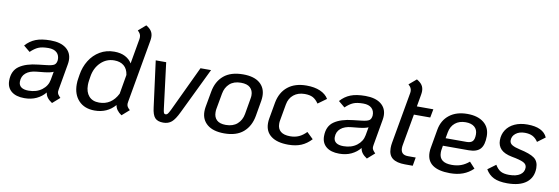

<svg xmlns="http://www.w3.org/2000/svg" viewBox="-55 -1130 4478 1538"><g transform="rotate(10 2184.5 -361.0)"><path d="M433 -105Q431 -93 431 -88Q431 -75 437.5 -65Q444 -55 458 -41L399 11Q373 -6 359.5 -24Q346 -42 343 -65Q315 -30 272 -9.5Q229 11 173 11Q105 11 67.5 -20Q30 -51 30 -106Q30 -187 84.5 -225Q139 -263 237 -273L307 -281Q351 -286 366.5 -297Q382 -308 385 -336V-334Q387 -374 363.5 -396Q340 -418 295 -418Q243 -418 213 -405Q183 -392 151 -361L99 -404Q134 -444 181 -462.5Q228 -481 301 -481Q383 -481 428 -446Q473 -411 473 -350Q473 -334 470 -317ZM357 -171 369 -238Q347 -227 294 -221L234 -215Q178 -210 147 -183.5Q116 -157 116 -113Q116 -84 136.5 -69Q157 -54 196 -54Q261 -54 304.5 -87Q348 -120 357 -171Z M998 -105Q996 -93 996 -88Q996 -75 1002 -64.5Q1008 -54 1023 -41L964 11Q917 -20 911 -63Q847 11 745 11Q662 11 615 -39Q568 -89 568 -171Q568 -198 572 -219L577 -251Q587 -315 619.5 -367.5Q652 -420 703.5 -450.5Q755 -481 820 -481Q872 -481 908.5 -462Q945 -443 964 -411L1000 -616Q1001 -621 1001 -630Q1001 -645 995 -656.5Q989 -668 975 -681L1035 -733Q1064 -716 1077.5 -695.5Q1091 -675 1091 -647Q1091 -633 1088 -616ZM947 -314Q940 -363 910 -387.5Q880 -412 832 -412Q768 -412 722 -367Q676 -322 665 -251L660 -219Q657 -200 657 -181Q657 -124 686 -91Q715 -58 769 -58Q870 -58 920 -157Z M1207 -96 1158 -470H1243L1289 -102Q1292 -76 1296 -67Q1300 -58 1311 -58Q1321 -58 1328 -67Q1335 -76 1348 -102L1522 -470H1608L1427 -96Q1398 -35 1371 -12Q1344 11 1303 11Q1257 11 1235.5 -12.5Q1214 -36 1207 -96Z M1613 -135Q1613 -153 1616 -171L1639 -299Q1654 -385 1711 -433Q1768 -481 1868 -481Q1957 -481 2003.5 -442Q2050 -403 2050 -336Q2050 -319 2047 -299L2025 -171Q2010 -86 1954 -37.5Q1898 11 1799 11Q1709 11 1661 -28.5Q1613 -68 1613 -135ZM1937 -171 1959 -299Q1962 -314 1962 -327Q1962 -366 1937.5 -389Q1913 -412 1862 -412Q1804 -412 1770 -381Q1736 -350 1727 -299L1704 -171Q1702 -162 1702 -144Q1702 -104 1726 -81Q1750 -58 1800 -58Q1858 -58 1893 -89Q1928 -120 1937 -171Z M2131 -131Q2131 -149 2134 -167L2158 -303Q2174 -388 2232 -434.5Q2290 -481 2384 -481Q2449 -481 2495 -461Q2541 -441 2563 -404L2494 -354Q2472 -386 2447 -399Q2422 -412 2381 -412Q2327 -412 2291 -383Q2255 -354 2246 -303L2222 -167Q2220 -158 2220 -142Q2220 -101 2246 -79.5Q2272 -58 2323 -58Q2363 -58 2394 -72Q2425 -86 2454 -116L2506 -66Q2469 -26 2424.5 -7.5Q2380 11 2320 11Q2229 11 2180 -26Q2131 -63 2131 -131Z M2994 -105Q2992 -93 2992 -88Q2992 -75 2998.5 -65Q3005 -55 3019 -41L2960 11Q2934 -6 2920.5 -24Q2907 -42 2904 -65Q2876 -30 2833 -9.5Q2790 11 2734 11Q2666 11 2628.5 -20Q2591 -51 2591 -106Q2591 -187 2645.5 -225Q2700 -263 2798 -273L2868 -281Q2912 -286 2927.5 -297Q2943 -308 2946 -336V-334Q2948 -374 2924.5 -396Q2901 -418 2856 -418Q2804 -418 2774 -405Q2744 -392 2712 -361L2660 -404Q2695 -444 2742 -462.5Q2789 -481 2862 -481Q2944 -481 2989 -446Q3034 -411 3034 -350Q3034 -334 3031 -317ZM2918 -171 2930 -238Q2908 -227 2855 -221L2795 -215Q2739 -210 2708 -183.5Q2677 -157 2677 -113Q2677 -84 2697.5 -69Q2718 -54 2757 -54Q2822 -54 2865.5 -87Q2909 -120 2918 -171Z M3225 -149Q3222 -134 3222 -121Q3222 -65 3281 -65H3344L3332 4H3269Q3201 4 3167 -22Q3133 -48 3133 -105Q3133 -128 3137 -149L3211 -567Q3212 -572 3212 -581Q3212 -595 3206 -607Q3200 -619 3185 -632L3245 -683Q3275 -666 3288.5 -645.5Q3302 -625 3302 -597Q3302 -584 3299 -567L3282 -470H3416L3403 -401H3270Z M3537 -165Q3535 -156 3535 -139Q3535 -57 3638 -57Q3679 -57 3712.5 -69Q3746 -81 3778 -108L3823 -59Q3786 -23 3740 -6Q3694 11 3635 11Q3542 11 3494 -23Q3446 -57 3446 -125Q3446 -147 3450 -166L3476 -315Q3490 -393 3546.5 -437Q3603 -481 3692 -481Q3777 -481 3826 -441.5Q3875 -402 3875 -332Q3875 -260 3846 -228Q3817 -196 3752 -196H3542ZM3562 -309 3553 -259H3723Q3757 -259 3772 -275Q3787 -291 3787 -331Q3787 -370 3761.5 -391.5Q3736 -413 3690 -413Q3638 -413 3604.5 -385.5Q3571 -358 3562 -309Z M3925 -72 3990 -120Q4011 -85 4036 -71.5Q4061 -58 4104 -58Q4162 -58 4193.5 -79.5Q4225 -101 4225 -138Q4225 -165 4197 -179Q4169 -193 4102 -205Q4040 -217 4012 -245.5Q3984 -274 3984 -319Q3984 -366 4008 -403Q4032 -440 4076.5 -460.5Q4121 -481 4180 -481Q4308 -481 4342 -404L4279 -357Q4260 -386 4234.5 -399Q4209 -412 4171 -412Q4126 -412 4097.5 -389.5Q4069 -367 4069 -333Q4069 -309 4090.5 -296Q4112 -283 4153 -274Q4238 -256 4274 -230Q4310 -204 4310 -149Q4310 -73 4256.5 -31Q4203 11 4101 11Q4032 11 3991 -9Q3950 -29 3925 -72Z"/></g></svg>

Font: KoHo Medium
Style: Italic
Weight: 500
Italic angle: -10°
Designer: Cadson Demak & Katatrad Team
Foundry: Cadson Demak Co.,Ltd.
Version: Version 1.000